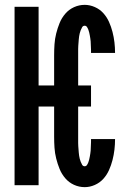

<svg xmlns="http://www.w3.org/2000/svg" viewBox="-20 -763 540 791"><path d="M329 8Q306 8 285 -1.5Q264 -11 249 -28.5Q234 -46 225.5 -67Q217 -88 211.5 -110Q206 -132 204.5 -154.5Q203 -177 203 -200V-324H139V0H40V-735H139V-411H203V-535Q203 -558 204.5 -580.5Q206 -603 211.5 -625Q217 -647 225.5 -668Q234 -689 249 -706.5Q264 -724 285 -733.5Q306 -743 329 -743Q350 -743 370.5 -734Q391 -725 405.5 -709Q420 -693 429 -673Q438 -653 443.5 -631.5Q449 -610 451.5 -588.5Q454 -567 454 -545H355Q355 -551 355 -557Q355 -563 354.5 -569Q354 -575 354 -581Q354 -587 353.5 -593Q353 -599 352 -605Q351 -611 350 -617Q349 -623 347.5 -629Q346 -635 344 -640.5Q342 -646 338.5 -651.5Q335 -657 329 -657Q322 -657 318.5 -651Q315 -645 312.5 -638.5Q310 -632 308.5 -626Q307 -620 306 -613.5Q305 -607 304.5 -600.5Q304 -594 303.5 -587.5Q303 -581 302.5 -574.5Q302 -568 302 -561Q302 -554 302 -547.5Q302 -541 302 -535V-411H355V-324H302V-200Q302 -194 302 -187.5Q302 -181 302 -174Q302 -167 302.5 -160.5Q303 -154 303.5 -147.5Q304 -141 304.5 -134.5Q305 -128 306 -121.5Q307 -115 308.5 -109Q310 -103 312.5 -96.5Q315 -90 318.5 -84Q322 -78 329 -78Q335 -78 338.5 -83.5Q342 -89 344 -94.5Q346 -100 347.5 -106Q349 -112 350 -118Q351 -124 352 -130Q353 -136 353.5 -142Q354 -148 354 -154Q354 -160 354.5 -166Q355 -172 355 -178Q355 -184 355 -190H454Q454 -168 451.5 -146.5Q449 -125 443.5 -103.5Q438 -82 429 -62Q420 -42 405.5 -26Q391 -10 370.5 -1Q350 8 329 8Z"/></svg>

Font: Zed Mono Semibold
Style: Regular
Weight: 600
Monospace: yes
Designer: Belleve Invis
Foundry: Belleve Invis
Version: Version 1.0.0; ttfautohint (v1.8.4)